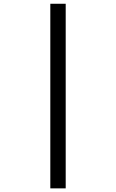

<svg xmlns="http://www.w3.org/2000/svg" viewBox="-20 -865 626 1036"><path d="M251.5 151.4H334.5V-844.7H251.5Z"/></svg>

Font: Cascadia Code SemiLight
Style: Regular
Weight: 350
Monospace: yes
Designer: Aaron Bell
Foundry: Saja Typeworks
Version: Version 2404.023